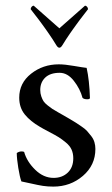

<svg xmlns="http://www.w3.org/2000/svg" viewBox="-20 -657 400 687"><path d="M181.6 -495.1Q174.8 -506.3 168.5 -516.1Q162.1 -525.9 155 -536.1Q147.9 -546.4 143.8 -552.2Q139.6 -558.1 131.1 -569.8Q122.6 -581.5 119.4 -585.7Q116.2 -589.8 104.7 -604.7Q93.3 -619.6 89.8 -624Q89.8 -628.9 93.3 -632.8Q96.7 -636.7 100.6 -636.7L192.4 -555.7Q246.1 -603.5 284.2 -636.7Q288.1 -636.7 291.5 -632.8Q294.9 -628.9 294.9 -624Q291.5 -619.6 280 -604.7Q268.6 -589.8 265.4 -585.7Q262.2 -581.5 253.7 -569.8Q245.1 -558.1 241 -552.2Q236.8 -546.4 229.7 -536.1Q222.7 -525.9 216.3 -516.1Q210 -506.3 203.1 -495.1Q197.8 -486.3 192.4 -486.3Q187 -486.3 181.6 -495.1ZM190.4 -426.8Q212.4 -426.8 244.6 -421.1Q276.9 -415.5 290 -414.1Q299.8 -370.1 301.8 -306.6Q301.8 -301.8 292 -301.8Q281.2 -301.8 275.4 -306.6Q266.6 -339.4 244.1 -367.9Q221.7 -396.5 193.4 -396.5Q159.7 -396.5 141.8 -379.4Q124 -362.3 124 -335Q124 -322.8 127.7 -312.3Q131.3 -301.8 135.7 -294.9Q140.1 -288.1 150.6 -279.8Q161.1 -271.5 167 -267.6Q172.9 -263.7 188 -255.1Q203.1 -246.6 209 -243.2Q213.4 -240.7 228.5 -231.9Q243.7 -223.1 250.7 -218.5Q257.8 -213.9 271.2 -204.8Q284.7 -195.8 291.5 -188.2Q298.3 -180.7 306.4 -170.2Q314.5 -159.7 317.9 -148.2Q321.3 -136.7 321.3 -124Q321.3 -65.9 276.6 -27.6Q231.9 10.7 170.9 10.7Q150.9 10.7 133.5 8.1Q116.2 5.4 93 0Q69.8 -5.4 56.6 -7.8Q50.8 -22.9 45.4 -56.4Q40 -89.8 40 -109.4Q47.9 -115.2 57.6 -115.2Q63.5 -115.2 66.4 -113.3Q76.2 -78.6 106 -49.6Q135.7 -20.5 171.9 -20.5Q202.6 -20.5 222.4 -39.3Q242.2 -58.1 242.2 -90.8Q242.2 -107.9 236.1 -121.6Q230 -135.3 215.8 -147Q201.7 -158.7 190.4 -165.8Q179.2 -172.9 156.2 -184.8Q133.3 -196.8 123 -203.1Q88.9 -222.7 68.8 -247.3Q48.8 -272 48.8 -307.6Q48.8 -359.9 91.3 -393.3Q133.8 -426.8 190.4 -426.8Z"/></svg>

Font: Amiri
Style: Regular
Weight: 400
Designer: Khaled Hosny
Version: Version 000.108